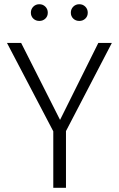

<svg xmlns="http://www.w3.org/2000/svg" viewBox="-20 -888 563 908"><path d="M292 -268V0H232V-267L13 -685H80L264 -321L445 -685H509ZM206 -828Q206 -811 194.5 -800Q183 -789 166 -789Q149 -789 137.5 -800Q126 -811 126 -828Q126 -845 137.5 -856.5Q149 -868 166 -868Q183 -868 194.5 -856.5Q206 -845 206 -828ZM395 -828Q395 -811 383.5 -800Q372 -789 355 -789Q338 -789 326.5 -800Q315 -811 315 -828Q315 -845 326.5 -856.5Q338 -868 355 -868Q372 -868 383.5 -856.5Q395 -845 395 -828Z"/></svg>

Font: Fira Sans Light
Style: Regular
Weight: 300
Designer: bBox Type GmbH & Carrois Corporate GbR & Edenspiekermann AG
Foundry: bBox Type GmbH & Carrois Corporate GbR & Edenspiekermann AG
Version: Version 4.301